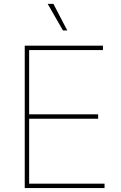

<svg xmlns="http://www.w3.org/2000/svg" viewBox="-20 -961 619 981"><path d="M106.4 0V-727.5H505.9V-705.1H128.9V-377H481.4V-354.5H128.9V-22.5H514.2V0ZM301.8 -805.2 223.6 -941.4H252.9L323.7 -805.2Z"/></svg>

Font: Inter 18pt Thin
Style: Regular
Weight: 250
Designer: Rasmus Andersson
Foundry: rsms
Version: Version 4.001;git-66647c0bb